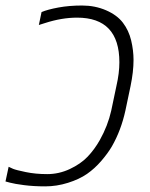

<svg xmlns="http://www.w3.org/2000/svg" viewBox="-50 -659 540 689"><path d="M429.2 -443.8Q429.2 -401.9 418.5 -350.1L399.9 -261.7Q384.3 -190.9 351.6 -133.8Q337.4 -109.4 313.7 -81.8Q290 -54.2 262.2 -34.9Q234.4 -15.6 193.8 -2.9Q153.3 9.8 112.1 9.8Q70.8 9.8 36.6 5.4Q2.4 1 -13.7 -3.4L-30.3 -7.8L-19 -60.5Q-13.7 -57.6 -3.2 -53.2Q7.3 -48.8 42.5 -41.5Q77.6 -34.2 119.6 -34.2Q161.6 -34.2 200.7 -52.5Q239.7 -70.8 264.4 -96.7Q289.1 -122.6 308.1 -156.2Q336.9 -207.5 349.1 -261.7L367.7 -350.1Q378.4 -396.5 378.4 -435.5Q378.4 -595.7 226.6 -595.7Q171.4 -595.7 111.3 -576.2Q92.3 -570.3 89.4 -569.3L99.1 -615.7Q121.1 -625 159.7 -632.1Q198.2 -639.2 244.6 -639.2Q291 -639.2 330.6 -622.1Q370.1 -605 391.1 -577.4Q412.1 -549.8 420.7 -513.9Q429.2 -478 429.2 -443.8Z"/></svg>

Font: Open Sans Hebrew Light
Style: Italic
Weight: 300
Italic angle: -12°
Foundry: Ascender Corporation, Yanek Iontef
Version: Version 2.001;PS 002.001;hotconv 1.0.70;makeotf.lib2.5.58329